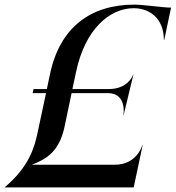

<svg xmlns="http://www.w3.org/2000/svg" viewBox="-45 -810 760 830"><path d="M-25 0H533L571.5 -182L570 -182.5C568 -173 542 -98 452 -98H93C157.5 -122.5 211.5 -156.5 234 -262L264.5 -407.5H421C501.5 -407.5 490 -320 488.5 -313L489.5 -312.5L510 -397.5L531.5 -487H530C528.5 -480 505.5 -425 425 -425H268L284 -500C323 -683.5 428.5 -774.5 533 -774.5C601.5 -774.5 663 -731 663.5 -637.5H665L694.5 -777C659.5 -777 575.5 -790 536 -790C346.5 -790 214 -691.5 171.5 -491L157.5 -425H100L96 -407.5H154L117.5 -236.5C104.5 -175 81.5 -89.5 -25 0Z"/></svg>

Font: Beautique Display Thin
Style: Bold
Weight: 500
Italic angle: -12°
Designer: Nhat-Quang Ngo
Version: Version 1.100;Glyphs 3.2.3 (3260)